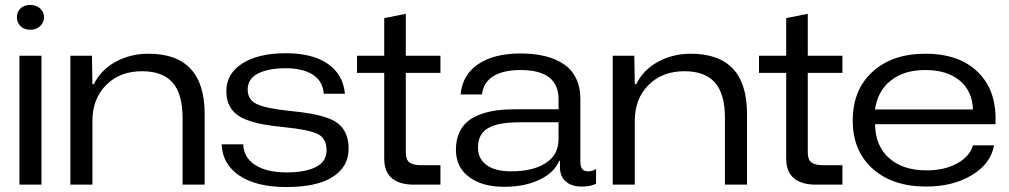

<svg xmlns="http://www.w3.org/2000/svg" viewBox="-20 -752 4108 782"><path d="M59.1 0V-524.9H148.9V0ZM48.8 -682.1Q48.8 -703.6 63.7 -717.8Q78.6 -731.9 103 -731.9Q127.4 -731.9 143.3 -717.5Q159.2 -703.1 159.2 -682.1Q159.2 -660.2 143.3 -645.5Q127.4 -630.9 103 -630.9Q78.6 -630.9 63.7 -645.5Q48.8 -660.2 48.8 -682.1Z M266.6 0V-524.9H354.5L356.4 -409.2H362.3Q391.6 -468.3 451.7 -500.7Q511.7 -533.2 584.5 -533.2Q813.5 -533.2 813.5 -288.1V0H723.6V-272Q723.6 -369.6 682.9 -415.8Q642.1 -461.9 558.6 -461.9Q468.3 -461.9 412.4 -405.8Q356.4 -349.6 356.4 -259.8V0Z M1146 9.8Q1023.9 9.8 954.6 -37.1Q885.3 -84 882.8 -164.1H970.7Q972.2 -110.8 1019 -80.3Q1065.9 -49.8 1147.9 -49.8Q1224.1 -49.8 1267.1 -72Q1310.1 -94.2 1310.1 -139.2Q1310.1 -188 1275.1 -205.8Q1240.2 -223.6 1138.7 -233.9Q1086.9 -238.8 1050 -245.8Q1013.2 -252.9 983.9 -264.2Q954.6 -275.4 937.3 -291.5Q919.9 -307.6 910.9 -329.6Q901.9 -351.6 901.9 -380.9Q901.9 -452.1 967.3 -493.7Q1032.7 -535.2 1144 -535.2Q1253.9 -535.2 1315.9 -491.5Q1377.9 -447.8 1384.8 -370.1H1298.8Q1294.4 -422.9 1253.2 -448.5Q1211.9 -474.1 1144 -474.1Q1072.8 -474.1 1030.8 -452.6Q988.8 -431.2 988.8 -387.2Q988.8 -345.7 1025.9 -328.1Q1063 -310.5 1155.8 -300.8Q1210.4 -295.4 1247.3 -288.8Q1284.2 -282.2 1315.2 -271Q1346.2 -259.8 1363.5 -243.4Q1380.9 -227.1 1390.4 -203.1Q1399.9 -179.2 1399.9 -146Q1399.9 -73.2 1335.4 -31.7Q1271 9.8 1146 9.8Z M1665 0Q1606.9 0 1575.9 -26.4Q1544.9 -52.7 1544.9 -106V-455.1H1434.1V-524.9H1544.9V-678.2L1632.8 -695.8V-524.9H1773.9V-455.1H1632.8V-131.8Q1632.8 -101.6 1647.9 -90.3Q1663.1 -79.1 1695.8 -79.1H1773.9V0Z M2032.7 8.8Q1943.8 8.8 1890.4 -31.2Q1836.9 -71.3 1836.9 -142.1Q1836.9 -179.7 1849.1 -208.5Q1861.3 -237.3 1882.8 -255.9Q1904.3 -274.4 1936 -286.1Q1967.8 -297.9 2003.9 -302.5Q2040 -307.1 2085 -307.1H2254.9V-348.1Q2254.9 -466.8 2099.6 -466.8Q2030.8 -466.8 1990 -442.1Q1949.2 -417.5 1942.9 -367.2H1856Q1863.3 -447.8 1928 -491Q1992.7 -534.2 2099.6 -534.2Q2154.8 -534.2 2198.5 -523.7Q2242.2 -513.2 2275.1 -491.5Q2308.1 -469.7 2325.9 -433.3Q2343.8 -397 2343.8 -348.1V-95.2Q2343.8 -72.8 2351.3 -63.5Q2358.9 -54.2 2376 -54.2Q2395 -54.2 2407.7 -64V-3.9Q2387.7 7.8 2348.6 7.8Q2307.6 7.8 2284.2 -12.9Q2260.7 -33.7 2260.7 -70.8V-97.2H2257.8Q2237.3 -48.8 2177.5 -20Q2117.7 8.8 2032.7 8.8ZM1926.8 -150.9Q1926.8 -105.5 1961.7 -79.8Q1996.6 -54.2 2062 -54.2Q2150.9 -54.2 2202.9 -87.9Q2254.9 -121.6 2254.9 -185.1V-253.9H2098.6Q2057.1 -253.9 2027.3 -249.3Q1997.6 -244.6 1974.1 -233.4Q1950.7 -222.2 1938.7 -201.7Q1926.8 -181.2 1926.8 -150.9Z M2475.6 0V-524.9H2563.5L2565.4 -409.2H2571.3Q2600.6 -468.3 2660.6 -500.7Q2720.7 -533.2 2793.5 -533.2Q3022.5 -533.2 3022.5 -288.1V0H2932.6V-272Q2932.6 -369.6 2891.8 -415.8Q2851.1 -461.9 2767.6 -461.9Q2677.2 -461.9 2621.3 -405.8Q2565.4 -349.6 2565.4 -259.8V0Z M3302.2 0Q3244.1 0 3213.1 -26.4Q3182.1 -52.7 3182.1 -106V-455.1H3071.3V-524.9H3182.1V-678.2L3270 -695.8V-524.9H3411.1V-455.1H3270V-131.8Q3270 -101.6 3285.2 -90.3Q3300.3 -79.1 3333 -79.1H3411.1V0Z M3752 7.8Q3615.7 7.8 3534.4 -64.7Q3453.1 -137.2 3453.1 -261.2Q3453.1 -385.7 3533.4 -459.5Q3613.8 -533.2 3749 -533.2Q3888.2 -533.2 3964.8 -456.5Q4041.5 -379.9 4034.2 -246.1H3543.9Q3545.4 -157.2 3601.6 -107.7Q3657.7 -58.1 3753.9 -58.1Q3825.7 -58.1 3877.4 -85.9Q3929.2 -113.8 3942.9 -160.2H4028.8Q4015.1 -85 3938.2 -38.6Q3861.3 7.8 3752 7.8ZM3543.9 -306.2H3942.9Q3939.9 -381.8 3888.2 -424.3Q3836.4 -466.8 3749 -466.8Q3661.6 -466.8 3607.9 -423.8Q3554.2 -380.9 3543.9 -306.2Z"/></svg>

Font: Lumene Sans Expanded
Style: Regular
Weight: 400
Width: 7
Designer: Deni Anggara
Version: Version 1.003;Glyphs 3.1.2 (3151)